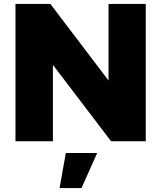

<svg xmlns="http://www.w3.org/2000/svg" viewBox="-20 -721 823 980"><path d="M534 -701H724V0H547L250 -390V0H59V-701H237L534 -310ZM316 60H476L396 239H284Z"/></svg>

Font: Gontserrat ExtraBold
Style: Regular
Weight: 800
Designer: Julieta Ulanovsky
Foundry: Julieta Ulanovsky
Version: Version 6.001